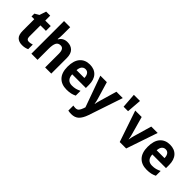

<svg xmlns="http://www.w3.org/2000/svg" viewBox="114 -1840 3160 3160"><g transform="rotate(45 1694.5 -260.0)"><path d="M283 -108Q303 -108 322 -112.5Q341 -117 360 -123V-15Q336 -4 307 3Q278 10 240 10Q167 10 124.5 -29.5Q82 -69 82 -169V-435H18V-501L93 -545L132 -662H226V-547H353V-435H226V-176Q226 -108 283 -108Z M593 -601Q593 -562 591 -530.5Q589 -499 585 -476H593Q616 -517 652.5 -536.5Q689 -556 736 -556Q818 -556 865.5 -507.5Q913 -459 913 -358V0H770V-320Q770 -438 695 -438Q637 -438 615 -392.5Q593 -347 593 -259V0H450V-760H593Z M1258 -556Q1364 -556 1423.5 -491Q1483 -426 1483 -308V-235H1165Q1167 -170 1199 -135Q1231 -100 1292 -100Q1338 -100 1375.5 -109.5Q1413 -119 1454 -140V-28Q1416 -9 1374.5 0.5Q1333 10 1276 10Q1157 10 1089 -61Q1021 -132 1021 -270Q1021 -411 1084.5 -483.5Q1148 -556 1258 -556ZM1261 -451Q1221 -451 1196 -422Q1171 -393 1167 -334H1349Q1349 -386 1326.5 -418.5Q1304 -451 1261 -451Z M1508 -547H1659L1747 -252Q1754 -228 1760 -202.5Q1766 -177 1769 -154H1773Q1776 -175 1782 -200Q1788 -225 1796 -251L1882 -547H2030L1829 51Q1796 146 1747.5 193Q1699 240 1613 240Q1591 240 1574 237.5Q1557 235 1542 232V115Q1553 117 1566.5 119Q1580 121 1594 121Q1635 121 1655.5 97Q1676 73 1692 27L1703 -5Z M2264 -714 2244 -456H2140L2121 -714Z M2506 0 2320 -547H2470L2557 -236Q2563 -216 2569.5 -188Q2576 -160 2578 -136H2581Q2583 -157 2589.5 -183.5Q2596 -210 2602 -233L2693 -547H2842L2656 0Z M3123 -556Q3229 -556 3288.5 -491Q3348 -426 3348 -308V-235H3030Q3032 -170 3064 -135Q3096 -100 3157 -100Q3203 -100 3240.5 -109.5Q3278 -119 3319 -140V-28Q3281 -9 3239.5 0.5Q3198 10 3141 10Q3022 10 2954 -61Q2886 -132 2886 -270Q2886 -411 2949.5 -483.5Q3013 -556 3123 -556ZM3126 -451Q3086 -451 3061 -422Q3036 -393 3032 -334H3214Q3214 -386 3191.5 -418.5Q3169 -451 3126 -451Z"/></g></svg>

Font: Noto Sans Hebrew SemiCondensed
Style: Bold
Weight: 700
Width: 4
Designer: Monotype Design Team
Foundry: Monotype Imaging Inc.
Version: Version 2.004; ttfautohint (v1.8.4.7-5d5b)